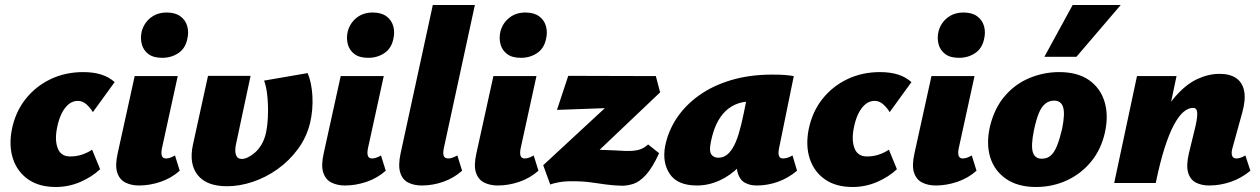

<svg xmlns="http://www.w3.org/2000/svg" viewBox="-20 -731 5035 767"><path d="M203 16Q136 16 92.5 -14.5Q49 -45 32 -96.5Q15 -148 27 -212Q41 -283 81.5 -334.5Q122 -386 181.5 -414.5Q241 -443 312 -443Q354 -443 385 -433Q416 -423 438 -403L351 -283Q341 -300 325.5 -314Q310 -328 291 -328Q270 -328 253.5 -314Q237 -300 225.5 -276Q214 -252 208 -221Q198 -172 210.5 -139Q223 -106 260 -106Q286 -106 308 -113.5Q330 -121 348 -133L380 -55Q347 -24 300.5 -4Q254 16 203 16Z M535 10Q505 10 481.5 -1.5Q458 -13 448.5 -41Q439 -69 450 -118L518 -427H690L627 -139Q623 -120 626.5 -109Q630 -98 643 -98Q650 -98 658.5 -100.5Q667 -103 679 -110L698 -49Q664 -19 621 -4.5Q578 10 535 10ZM628 -500Q593 -500 573 -515Q553 -530 546.5 -554Q540 -578 546 -605Q555 -639 581.5 -660Q608 -681 646 -681Q680 -681 700.5 -666Q721 -651 728 -626.5Q735 -602 728 -574Q720 -537 692 -518.5Q664 -500 628 -500Z M887 13Q805 13 769.5 -32Q734 -77 751 -154L811 -428H981L923 -156Q917 -129 922.5 -112.5Q928 -96 946 -96Q957 -96 970.5 -102.5Q984 -109 998.5 -121.5Q1013 -134 1024 -152.5Q1035 -171 1041 -194Q1048 -222 1050 -262Q1052 -302 1048.5 -342Q1045 -382 1035 -409L1209 -439Q1225 -401 1228 -347.5Q1231 -294 1219 -241Q1205 -183 1170.5 -136Q1136 -89 1089 -55.5Q1042 -22 989.5 -4.5Q937 13 887 13Z M1358 10Q1328 10 1304.5 -1.5Q1281 -13 1271.5 -41Q1262 -69 1273 -118L1341 -427H1513L1450 -139Q1446 -120 1449.5 -109Q1453 -98 1466 -98Q1473 -98 1481.5 -100.5Q1490 -103 1502 -110L1521 -49Q1487 -19 1444 -4.5Q1401 10 1358 10ZM1451 -500Q1416 -500 1396 -515Q1376 -530 1369.5 -554Q1363 -578 1369 -605Q1378 -639 1404.5 -660Q1431 -681 1469 -681Q1503 -681 1523.5 -666Q1544 -651 1551 -626.5Q1558 -602 1551 -574Q1543 -537 1515 -518.5Q1487 -500 1451 -500Z M1665 10Q1634 10 1611 -1.5Q1588 -13 1579 -41Q1570 -69 1580 -117L1709 -711H1877L1753 -139Q1749 -120 1752.5 -109Q1756 -98 1771 -98Q1777 -98 1785.5 -100.5Q1794 -103 1807 -110L1826 -49Q1792 -19 1750 -4.5Q1708 10 1665 10Z M1968 10Q1938 10 1914.5 -1.5Q1891 -13 1881.5 -41Q1872 -69 1883 -118L1951 -427H2123L2060 -139Q2056 -120 2059.5 -109Q2063 -98 2076 -98Q2083 -98 2091.5 -100.5Q2100 -103 2112 -110L2131 -49Q2097 -19 2054 -4.5Q2011 10 1968 10ZM2061 -500Q2026 -500 2006 -515Q1986 -530 1979.5 -554Q1973 -578 1979 -605Q1988 -639 2014.5 -660Q2041 -681 2079 -681Q2113 -681 2133.5 -666Q2154 -651 2161 -626.5Q2168 -602 2161 -574Q2153 -537 2125 -518.5Q2097 -500 2061 -500Z M2465 11Q2430 10 2401 6Q2372 2 2340.5 -2.5Q2309 -7 2265 -7Q2233 -7 2210.5 -2.5Q2188 2 2178 6L2150 -71L2487 -383L2508 -303L2205 -292L2250 -428L2600 -427L2617 -362L2281 -43L2213 -97Q2237 -108 2275.5 -120.5Q2314 -133 2357 -133Q2369 -133 2392.5 -132Q2416 -131 2440 -130Q2464 -129 2478 -128Q2511 -127 2531.5 -132.5Q2552 -138 2569 -154L2613 -119Q2586 -60 2560 -32Q2534 -4 2510 3.5Q2486 11 2465 11Z M2764 10Q2687 10 2656 -35.5Q2625 -81 2637 -147Q2649 -207 2683 -258.5Q2717 -310 2772 -349.5Q2827 -389 2901 -411Q2975 -433 3065 -433Q3095 -433 3114.5 -431.5Q3134 -430 3151 -427L3092 -138Q3084 -98 3108 -98Q3115 -98 3124.5 -100.5Q3134 -103 3146 -110L3164 -49Q3128 -19 3087 -4.5Q3046 10 3003 10Q2975 10 2955 -1.5Q2935 -13 2927 -40.5Q2919 -68 2928 -117L2955 -249L3041 -277Q3026 -210 2998.5 -157Q2971 -104 2934 -66.5Q2897 -29 2853.5 -9.5Q2810 10 2764 10ZM2849 -101Q2867 -101 2881 -110.5Q2895 -120 2907.5 -140.5Q2920 -161 2930.5 -195Q2941 -229 2951 -278L2971 -377L3029 -320Q3017 -324 3006 -325Q2995 -326 2983 -326Q2944 -326 2915.5 -312.5Q2887 -299 2867.5 -275.5Q2848 -252 2836 -221Q2824 -190 2818 -154Q2813 -125 2822.5 -113Q2832 -101 2849 -101Z M3386 16Q3319 16 3275.5 -14.5Q3232 -45 3215 -96.5Q3198 -148 3210 -212Q3224 -283 3264.5 -334.5Q3305 -386 3364.5 -414.5Q3424 -443 3495 -443Q3537 -443 3568 -433Q3599 -423 3621 -403L3534 -283Q3524 -300 3508.5 -314Q3493 -328 3474 -328Q3453 -328 3436.5 -314Q3420 -300 3408.5 -276Q3397 -252 3391 -221Q3381 -172 3393.5 -139Q3406 -106 3443 -106Q3469 -106 3491 -113.5Q3513 -121 3531 -133L3563 -55Q3530 -24 3483.5 -4Q3437 16 3386 16Z M3718 10Q3688 10 3664.5 -1.5Q3641 -13 3631.5 -41Q3622 -69 3633 -118L3701 -427H3873L3810 -139Q3806 -120 3809.5 -109Q3813 -98 3826 -98Q3833 -98 3841.5 -100.5Q3850 -103 3862 -110L3881 -49Q3847 -19 3804 -4.5Q3761 10 3718 10ZM3811 -500Q3776 -500 3756 -515Q3736 -530 3729.5 -554Q3723 -578 3729 -605Q3738 -639 3764.5 -660Q3791 -681 3829 -681Q3863 -681 3883.5 -666Q3904 -651 3911 -626.5Q3918 -602 3911 -574Q3903 -537 3875 -518.5Q3847 -500 3811 -500Z M4119 16Q4046 16 3999 -16.5Q3952 -49 3935.5 -103.5Q3919 -158 3935 -227Q3953 -300 3994.5 -348Q4036 -396 4093 -419.5Q4150 -443 4211 -443Q4285 -443 4330.5 -411Q4376 -379 4392.5 -324.5Q4409 -270 4394 -202Q4379 -134 4338.5 -85Q4298 -36 4241 -10Q4184 16 4119 16ZM4142 -97Q4164 -97 4178.5 -110.5Q4193 -124 4203.5 -151Q4214 -178 4223 -217Q4235 -276 4227 -302.5Q4219 -329 4191 -329Q4171 -329 4155.5 -316.5Q4140 -304 4129.5 -278Q4119 -252 4110 -209Q4098 -149 4106 -123Q4114 -97 4142 -97ZM4152 -504 4265 -711H4457L4280 -504Z M4810 10Q4780 10 4757.5 -1.5Q4735 -13 4726.5 -41Q4718 -69 4729 -117L4756 -228Q4764 -264 4762.5 -282Q4761 -300 4746 -300Q4727 -300 4708 -284Q4689 -268 4670 -233Q4651 -198 4632.5 -140.5Q4614 -83 4597 0H4538Q4563 -130 4598.5 -214.5Q4634 -299 4676.5 -347Q4719 -395 4763.5 -415.5Q4808 -436 4852 -436Q4893 -436 4918 -419Q4943 -402 4950 -368Q4957 -334 4943 -283L4903 -138Q4898 -120 4902 -109Q4906 -98 4919 -98Q4926 -98 4934.5 -100.5Q4943 -103 4955 -110L4975 -49Q4939 -19 4896.5 -4.5Q4854 10 4810 10ZM4431 0 4522 -427H4680L4590 0Z"/></svg>

Font: Ysabeau Black
Style: Italic
Weight: 900
Italic angle: -12°
Version: Version 2.000;gftools[0.9.27.dev2+g8671c4b]